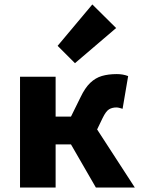

<svg xmlns="http://www.w3.org/2000/svg" viewBox="-20 -843 640 863"><path d="M70 0V-498H230V-319H379L586 0H411L299 -194H230V0ZM403 -233 271 -262 342 -406Q362 -448 385.5 -470.5Q409 -493 438 -501.5Q467 -510 505 -510Q533 -510 556 -501L531 -354Q524 -356 517 -358Q510 -360 503 -360Q484 -360 470 -351.5Q456 -343 441 -312ZM317 -559 239 -637 395 -823 502 -717Z"/></svg>

Font: Source Code Pro ExtraBold
Style: Regular
Weight: 800
Monospace: yes
Designer: Paul D. Hunt, Teo Tuominen
Foundry: Adobe Systems Incorporated
Version: Version 1.018;hotconv 1.0.116;makeotfexe 2.5.65601